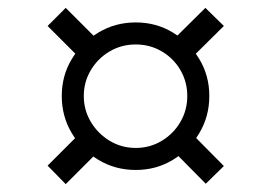

<svg xmlns="http://www.w3.org/2000/svg" viewBox="-20 -595 690 488"><path d="M325 -163Q273 -163 230.5 -188.5Q188 -214 162.5 -256.5Q137 -299 137 -351Q137 -403 162.5 -445Q188 -487 230.5 -512.5Q273 -538 325 -538Q377 -538 419 -512.5Q461 -487 486.5 -445Q512 -403 512 -351Q512 -299 486.5 -256.5Q461 -214 419 -188.5Q377 -163 325 -163ZM147 -127 101 -174 191 -264 235 -215ZM325 -219Q361 -219 391 -237Q421 -255 438.5 -285Q456 -315 456 -351Q456 -387 438.5 -417Q421 -447 391 -464.5Q361 -482 325 -482Q289 -482 259 -464.5Q229 -447 211 -417Q193 -387 193 -351Q193 -315 211 -285Q229 -255 259 -237Q289 -219 325 -219ZM192 -438 101 -529 147 -575 239 -483ZM503 -128 414 -218 458 -265 549 -173ZM456 -437 410 -484 502 -575 549 -529Z"/></svg>

Font: REM Medium Medium
Style: Regular
Weight: 500
Version: Version 1.005;gftools[0.9.28]